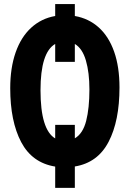

<svg xmlns="http://www.w3.org/2000/svg" viewBox="-20 -810 640 948"><path d="M252.5 12.5Q138.5 -6 84.5 -108.5Q30.5 -211 30.5 -374.5Q30.5 -475 57.2 -551.2Q84 -627.5 134 -673.2Q184 -719 252.5 -731V-790H349.5V-731Q418 -719 467.5 -674.5Q517 -630 543.5 -555Q570 -480 570 -378Q570 -213 516.2 -109.8Q462.5 -6.5 349.5 12V117.5H252.5ZM252.5 -593Q180 -551 180 -364.5Q180 -169.5 252.5 -126.5V-193.5H349.5V-127Q389.5 -150.5 405.5 -213.2Q421.5 -276 421.5 -368.5Q421.5 -451.5 404.2 -511Q387 -570.5 349.5 -593V-504.5H252.5Z"/></svg>

Font: JuliaMono ExtraBold
Style: Regular
Weight: 800
Monospace: yes
Designer: cormullion
Foundry: corm
Version: Version 0.055; ttfautohint (v1.8.4)